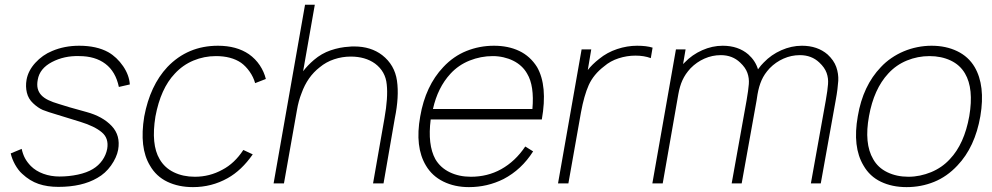

<svg xmlns="http://www.w3.org/2000/svg" viewBox="-20 -770 4166 806"><path d="M479 -405Q465.5 -469.5 422.5 -502Q379.5 -534.5 312.5 -534.5Q249.5 -536.5 198 -509.5Q146.5 -482.5 138.5 -435.5Q134.5 -414.5 138.2 -398.8Q142 -383 153 -371Q164 -359 182.5 -350Q201 -341 227 -333.5Q243 -328 271.5 -319.8Q300 -311.5 342.5 -300Q411 -281.5 449 -241Q486.5 -201 476 -141.5Q470 -109 446 -75Q422.5 -42 388.5 -23Q324.5 14.5 225 14.5Q178.5 14.5 141.8 2Q105 -10.5 73 -40.5Q64.5 -48 57 -58Q49.5 -68 43.2 -79.2Q37 -90.5 32.2 -102.5Q27.5 -114.5 25 -126L71 -145Q76 -122.5 84.8 -106Q93.5 -89.5 109.5 -73Q130.5 -52 162 -40.5Q193.5 -29 230 -29Q269 -29 306.8 -37Q344.5 -45 370 -60.5Q394 -75 409.5 -97Q425 -119 430 -145Q437.5 -189.5 407.5 -214.5Q377.5 -240 317.5 -258.5Q297 -265 220 -288.5Q200.5 -294 185.5 -299.2Q170.5 -304.5 159.5 -308.5Q139 -317.5 119 -336.5Q99 -355 92.8 -381Q86.5 -407 91.5 -435.5Q98.5 -473.5 128 -506Q158.5 -539.5 199 -556Q250.5 -578 312.5 -578Q385.5 -578 434.5 -551Q470.5 -530.5 497 -492Q522.5 -454.5 525 -415.5Z M1051 -421Q1044 -446.5 1027.8 -469.5Q1011.5 -492.5 992 -506.5Q951 -534.5 886.5 -534.5Q837 -534.5 792 -515.8Q747 -497 713.5 -460.5Q654.5 -398.5 632.5 -281Q613.5 -163.5 650 -102Q671 -65.5 709.8 -46.8Q748.5 -28 798 -28Q860 -28 913.5 -57.5Q964.5 -84 1001.5 -140.5L1041 -122Q994 -54.5 935.5 -22Q868.5 15.5 790 15.5Q729.5 15.5 682.5 -7Q635.5 -29.5 609.5 -75Q564 -150 585.5 -281Q610 -411 682.5 -488.5Q768 -578 895 -578Q973 -578 1025 -542.5Q1052.5 -523 1070.5 -496Q1088.5 -469 1096 -438.5Z M1637.5 -274 1590 0H1546L1594 -274Q1609.5 -361 1603.5 -415.5Q1598.5 -470 1554.5 -503Q1513.5 -532.5 1452.5 -532.5Q1416.5 -532.5 1382.8 -521.2Q1349 -510 1322 -487.5Q1270.5 -447.5 1246 -379Q1233 -346.5 1226.5 -307.5L1172 0H1128.5L1260.5 -750H1301.5L1252.5 -471Q1262 -483.5 1273.2 -495.2Q1284.5 -507 1298 -518.5Q1329.5 -545.5 1368.2 -558.8Q1407 -572 1446 -574Q1450 -574.5 1455 -574.8Q1460 -575 1467 -575Q1537 -575 1584.5 -538.5Q1637 -497.5 1646.5 -431Q1656 -364.5 1637.5 -274Z M2185 -155 2218 -134.5Q2169.5 -58 2094 -18.5Q2026 15.5 1948.5 15.5Q1888.5 15.5 1841.2 -7.8Q1794 -31 1768 -75Q1721 -153 1744 -281Q1766 -409.5 1841 -488.5Q1883.5 -534 1938.2 -556Q1993 -578 2053.5 -578Q2114 -578 2160 -556Q2206 -534 2234.5 -488.5Q2279.5 -410 2254.5 -268.5H1788Q1774.5 -162.5 1807.5 -102Q1828.5 -66 1867.8 -47Q1907 -28 1956.5 -28Q2026.5 -28 2083.5 -59.5Q2143 -92.5 2185 -155ZM1797.5 -312.5H2215Q2223.5 -410 2193 -460.5Q2183 -478.5 2168 -492.2Q2153 -506 2134.2 -515.2Q2115.5 -524.5 2093.5 -529.5Q2071.5 -534.5 2048.5 -534.5Q1998.5 -534.5 1951.5 -515.8Q1904.5 -497 1871 -460.5Q1817.5 -402.5 1797.5 -312.5Z M2719.5 -570 2712 -526Q2684 -536.5 2647.5 -536.5Q2611.5 -536.5 2576.8 -525.2Q2542 -514 2516 -491.5Q2472 -458 2451.5 -413Q2441.5 -390.5 2433.5 -362.2Q2425.5 -334 2419 -299L2366 0H2322.5L2421.5 -562.5H2462L2447.5 -476Q2465.5 -499.5 2495.5 -523Q2528.5 -550 2570.5 -564Q2612.5 -578 2654.5 -578Q2694 -578 2719.5 -570Z M3488 -348 3425.5 0H3384L3446.5 -348Q3450.5 -370.5 3452.8 -387.5Q3455 -404.5 3456 -417Q3458 -441.5 3450 -464Q3442 -486.5 3419.5 -507.5Q3387 -538.5 3338 -538.5Q3302 -538.5 3269.2 -524Q3236.5 -509.5 3211 -483.5Q3199.5 -471 3191.2 -458.8Q3183 -446.5 3177.2 -433.5Q3171.5 -420.5 3167.2 -405.8Q3163 -391 3160 -374L3156 -348L3093.5 0H3051.5L3114 -348Q3118 -370.5 3120.2 -387.5Q3122.5 -404.5 3123.5 -417Q3125.5 -441.5 3117.5 -464Q3109.5 -486.5 3087 -507.5Q3054.5 -538.5 3006 -538.5Q2970 -538.5 2937.2 -524Q2904.5 -509.5 2879 -483.5Q2867.5 -471 2859.2 -458.8Q2851 -446.5 2845 -433.5Q2839 -420.5 2834.8 -405.8Q2830.5 -391 2827.5 -374L2762 0H2718.5L2817.5 -562.5H2858L2847.5 -501L2854 -507.5Q2885.5 -540.5 2927.8 -559.2Q2970 -578 3014 -578Q3079 -578 3121.5 -541.5Q3151.5 -514.5 3162 -479Q3175.5 -497.5 3186 -507.5Q3217.5 -540.5 3260 -559.2Q3302.5 -578 3346.5 -578Q3411.5 -578 3454 -541.5Q3480.5 -517 3490.5 -489Q3500.5 -460.5 3499 -431Q3498 -416 3495.5 -395.5Q3493 -375 3488 -348Z M3605 -75Q3558 -153 3581 -282.5Q3602.5 -410 3678 -488.5Q3697.5 -509.5 3722 -526.2Q3746.5 -543 3773.8 -554.5Q3801 -566 3830.8 -572Q3860.5 -578 3890.5 -578Q3951 -578 3998.2 -555.2Q4045.5 -532.5 4071.5 -488.5Q4117 -410.5 4095.5 -282.5Q4073 -152.5 3999 -75Q3955.5 -28.5 3901.2 -6.5Q3847 15.5 3785.5 15.5Q3725 15.5 3678 -7Q3631 -29.5 3605 -75ZM4031 -461.5Q4010 -497.5 3970.8 -516Q3931.5 -534.5 3882 -534.5Q3832.5 -534.5 3787.2 -516Q3742 -497.5 3709 -461.5Q3648.5 -396.5 3628 -282.5Q3607 -167.5 3645.5 -102Q3665.5 -66 3704.8 -47Q3744 -28 3793.5 -28Q3818 -28 3842 -33Q3866 -38 3888.5 -47.2Q3911 -56.5 3931 -70.2Q3951 -84 3967.5 -102Q4028 -165.5 4049 -282.5Q4068.5 -398 4031 -461.5Z"/></svg>

Font: Russisch Sans ExtraLight
Style: Italic
Weight: 200
Width: 4
Italic angle: -10°
Designer: Michael Sharanda (font) & Cristiano Sobral (main changes)
Foundry: Michael Sharanda
Version: Version 2.00;September 8, 2020;FontCreator 13.0.0.2681 64-bi